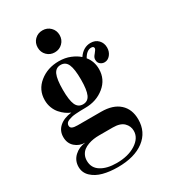

<svg xmlns="http://www.w3.org/2000/svg" viewBox="-219 -777 991 1123"><g transform="rotate(-30 277.0 -215.0)"><path d="M184.1 -310.1Q184.1 -240.7 198 -209.5Q211.9 -178.2 245.1 -178.2Q278.3 -178.2 292.2 -209.5Q306.2 -240.7 306.2 -310.1Q306.2 -380.9 292.2 -412.4Q278.3 -443.8 245.1 -443.8Q211.9 -443.8 198 -412.4Q184.1 -380.9 184.1 -310.1ZM143.1 22Q104 22 75.9 -2.9Q47.9 -27.8 47.9 -69.8Q47.9 -111.8 78.1 -138.4Q108.4 -165 160.2 -170.9Q143.1 -177.7 127 -189.2Q110.8 -200.7 95.7 -217.8Q80.6 -234.9 71.3 -259Q62 -283.2 62 -311Q62 -380.4 116 -424.1Q169.9 -467.8 246.1 -467.8Q289.1 -467.8 323.2 -453.6Q357.4 -439.5 378.9 -419.9Q411.6 -467.8 460.9 -467.8Q492.7 -467.8 512.5 -447.3Q532.2 -426.8 532.2 -396Q532.2 -368.2 515.9 -348.1Q499.5 -328.1 477.1 -328.1Q460.9 -328.1 448.5 -338.4Q436 -348.6 436 -367.2Q436 -370.6 436.3 -373.5Q436.5 -376.5 437.7 -379.4Q439 -382.3 439.5 -384Q439.9 -385.7 442.1 -388.9Q444.3 -392.1 444.8 -392.8Q445.3 -393.6 448.5 -397.5Q451.7 -401.4 452.1 -401.9Q467.8 -420.4 467.8 -428.2Q467.8 -441.9 450.2 -441.9Q419.9 -441.9 397 -400.9Q428.2 -363.3 428.2 -311Q428.2 -241.7 374.5 -197.8Q320.8 -153.8 245.1 -153.8Q226.1 -153.8 211.9 -153.3Q197.8 -152.8 180.4 -151.6Q163.1 -150.4 151.4 -147.5Q139.6 -144.5 129.2 -140.4Q118.7 -136.2 113.3 -129.2Q107.9 -122.1 107.9 -112.8Q107.9 -99.1 119.6 -93.5Q131.3 -87.9 155.8 -87.9H314Q393.6 -87.9 436.8 -48.8Q480 -9.8 480 59.1Q480 144 415.3 193.1Q350.6 242.2 237.8 242.2Q182.6 242.2 138.7 230.5Q94.7 218.8 66.4 191.9Q38.1 165 38.1 126Q38.1 83.5 68.6 54.9Q99.1 26.4 143.1 22ZM244.1 217.8Q321.8 217.8 372.8 185.1Q423.8 152.3 423.8 104Q423.8 71.8 400.4 48.8Q377 25.9 327.1 25.9H233.9Q214.4 25.9 196.3 28.6Q178.2 31.2 159.9 37.8Q141.6 44.4 128.2 54.7Q114.7 64.9 106.4 81.5Q98.1 98.1 98.1 119.1Q98.1 167.5 138.2 192.6Q178.2 217.8 244.1 217.8ZM253.9 -671.9Q285.6 -671.9 306.9 -650.6Q328.1 -629.4 328.1 -598.1Q328.1 -566.4 306.6 -545.2Q285.2 -523.9 253.9 -523.9Q222.7 -523.9 201.4 -545.2Q180.2 -566.4 180.2 -598.1Q180.2 -629.9 201.4 -650.9Q222.7 -671.9 253.9 -671.9Z"/></g></svg>

Font: Flanker Steampunk
Style: Bold
Weight: 700
Designer: Alexey Kryukov, Leonardo Di Lena
Foundry: Alexey Kryukov, Leonardo Di Lena
Version: 1.210